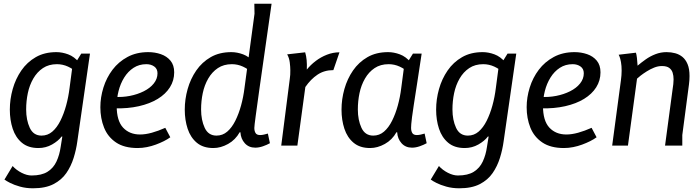

<svg xmlns="http://www.w3.org/2000/svg" viewBox="-20 -785 3775 1035"><path d="M418 -496H465L397 -24Q391 21 377 66Q363 111 337.5 148Q312 185 268.5 207.5Q225 230 158 230Q120 230 88 221Q56 212 34.5 201Q13 190 4 183L48 110Q68 132 96.5 146.5Q125 161 150 161Q204 161 236 141Q268 121 284.5 85.5Q301 50 307 7L316 -49H312Q294 -25 260.5 -6Q227 13 187 13Q132 13 98 -15.5Q64 -44 48.5 -91Q33 -138 33 -194Q33 -250 48.5 -305Q64 -360 95 -405Q126 -450 173 -477Q220 -504 284 -504Q315 -504 347.5 -492Q380 -480 407 -448V-385Q375 -413 346.5 -426Q318 -439 287 -439Q243 -439 211.5 -418Q180 -397 159.5 -361.5Q139 -326 130 -283Q121 -240 121 -195Q121 -138 140.5 -96Q160 -54 204 -54Q237 -54 262 -75.5Q287 -97 305.5 -134Q324 -171 336.5 -216.5Q349 -262 355 -311L369 -417Z M779 -504Q815 -504 847 -493Q879 -482 899 -458Q919 -434 919 -395Q919 -351 896 -314.5Q873 -278 830.5 -252Q788 -226 728.5 -212.5Q669 -199 597 -201V-263Q639 -260 680 -268Q721 -276 755 -293Q789 -310 809 -335Q829 -360 829 -390Q829 -414 811.5 -426.5Q794 -439 769 -439Q730 -439 700 -419.5Q670 -400 649.5 -367Q629 -334 619 -294Q609 -254 609 -214Q609 -134 643.5 -97Q678 -60 735 -60Q764 -60 798.5 -69.5Q833 -79 871 -96L898 -45Q883 -34 863 -24Q843 -14 820 -5.5Q797 3 772 8Q747 13 722 13Q650 13 605.5 -17Q561 -47 541 -97Q521 -147 521 -207Q521 -260 537.5 -313Q554 -366 586.5 -409Q619 -452 667.5 -478Q716 -504 779 -504Z M1352 -711 1351 -765H1444Q1425 -630 1408 -513Q1391 -396 1378.5 -306Q1366 -216 1358.5 -161Q1351 -106 1351 -95Q1351 -79 1357.5 -68Q1364 -57 1382 -57Q1392 -57 1403 -59.5Q1414 -62 1424 -65L1435 -13Q1419 -4 1397.5 3.5Q1376 11 1356 11Q1321 11 1299.5 -13Q1278 -37 1276 -72H1272Q1249 -31 1209.5 -9Q1170 13 1130 13Q1075 13 1041 -15.5Q1007 -44 991.5 -91Q976 -138 976 -194Q976 -250 991.5 -305Q1007 -360 1038 -405Q1069 -450 1116 -477Q1163 -504 1227 -504Q1258 -504 1290.5 -492Q1323 -480 1350 -448V-385Q1318 -413 1289.5 -426Q1261 -439 1230 -439Q1186 -439 1154.5 -418Q1123 -397 1102.5 -361.5Q1082 -326 1073 -283Q1064 -240 1064 -195Q1064 -138 1083.5 -96Q1103 -54 1147 -54Q1180 -54 1205 -75.5Q1230 -97 1248.5 -134Q1267 -171 1279.5 -216.5Q1292 -262 1298 -311Z M1625 -503Q1631 -483 1633 -461Q1635 -439 1634 -410Q1654 -435 1681.5 -456Q1709 -477 1742 -490Q1775 -503 1810 -503L1777 -407Q1728 -407 1691.5 -382.5Q1655 -358 1626 -316L1583 0H1496L1542 -359Q1544 -370 1544.5 -382Q1545 -394 1545 -406Q1545 -424 1542 -448.5Q1539 -473 1528 -492Z M2206 -496H2253Q2238 -396 2227.5 -328.5Q2217 -261 2210.5 -219Q2204 -177 2201 -153Q2198 -129 2197 -116.5Q2196 -104 2196 -96Q2196 -79 2202.5 -68Q2209 -57 2227 -57Q2237 -57 2248 -59.5Q2259 -62 2269 -65L2280 -13Q2264 -4 2242.5 3.5Q2221 11 2201 11Q2166 11 2144.5 -13Q2123 -37 2121 -72H2117Q2094 -31 2054.5 -9Q2015 13 1975 13Q1920 13 1886 -15.5Q1852 -44 1836.5 -91Q1821 -138 1821 -194Q1821 -250 1836.5 -305Q1852 -360 1883 -405Q1914 -450 1961 -477Q2008 -504 2072 -504Q2103 -504 2135.5 -492Q2168 -480 2195 -448V-385Q2163 -413 2134.5 -426Q2106 -439 2075 -439Q2031 -439 1999.5 -418Q1968 -397 1947.5 -361.5Q1927 -326 1918 -283Q1909 -240 1909 -195Q1909 -138 1928.5 -96Q1948 -54 1992 -54Q2025 -54 2050 -75.5Q2075 -97 2093.5 -134Q2112 -171 2124.5 -216.5Q2137 -262 2143 -311L2157 -417Z M2716 -496H2763L2695 -24Q2689 21 2675 66Q2661 111 2635.5 148Q2610 185 2566.5 207.5Q2523 230 2456 230Q2418 230 2386 221Q2354 212 2332.5 201Q2311 190 2302 183L2346 110Q2366 132 2394.5 146.5Q2423 161 2448 161Q2502 161 2534 141Q2566 121 2582.5 85.5Q2599 50 2605 7L2614 -49H2610Q2592 -25 2558.5 -6Q2525 13 2485 13Q2430 13 2396 -15.5Q2362 -44 2346.5 -91Q2331 -138 2331 -194Q2331 -250 2346.5 -305Q2362 -360 2393 -405Q2424 -450 2471 -477Q2518 -504 2582 -504Q2613 -504 2645.5 -492Q2678 -480 2705 -448V-385Q2673 -413 2644.5 -426Q2616 -439 2585 -439Q2541 -439 2509.5 -418Q2478 -397 2457.5 -361.5Q2437 -326 2428 -283Q2419 -240 2419 -195Q2419 -138 2438.5 -96Q2458 -54 2502 -54Q2535 -54 2560 -75.5Q2585 -97 2603.5 -134Q2622 -171 2634.5 -216.5Q2647 -262 2653 -311L2667 -417Z M3077 -504Q3113 -504 3145 -493Q3177 -482 3197 -458Q3217 -434 3217 -395Q3217 -351 3194 -314.5Q3171 -278 3128.5 -252Q3086 -226 3026.5 -212.5Q2967 -199 2895 -201V-263Q2937 -260 2978 -268Q3019 -276 3053 -293Q3087 -310 3107 -335Q3127 -360 3127 -390Q3127 -414 3109.5 -426.5Q3092 -439 3067 -439Q3028 -439 2998 -419.5Q2968 -400 2947.5 -367Q2927 -334 2917 -294Q2907 -254 2907 -214Q2907 -134 2941.5 -97Q2976 -60 3033 -60Q3062 -60 3096.5 -69.5Q3131 -79 3169 -96L3196 -45Q3181 -34 3161 -24Q3141 -14 3118 -5.5Q3095 3 3070 8Q3045 13 3020 13Q2948 13 2903.5 -17Q2859 -47 2839 -97Q2819 -147 2819 -207Q2819 -260 2835.5 -313Q2852 -366 2884.5 -409Q2917 -452 2965.5 -478Q3014 -504 3077 -504Z M3408 -501Q3411 -493 3413.5 -472.5Q3416 -452 3417 -431Q3437 -448 3461 -465Q3485 -482 3513.5 -493Q3542 -504 3573 -504Q3598 -504 3620 -498Q3642 -492 3659 -478Q3676 -464 3686.5 -439Q3697 -414 3697 -375Q3697 -354 3694 -330L3658 -57V0H3565L3606 -306Q3608 -318 3609.5 -331.5Q3611 -345 3611 -357Q3611 -377 3606 -393Q3601 -409 3587.5 -419Q3574 -429 3548 -429Q3527 -429 3506 -420.5Q3485 -412 3466 -400Q3447 -388 3433.5 -377.5Q3420 -367 3414 -361L3365 0H3280L3327 -351Q3329 -365 3330 -378.5Q3331 -392 3331 -404Q3331 -431 3327.5 -450Q3324 -469 3320 -479Q3316 -489 3315 -490Z"/></svg>

Font: Rosario Medium
Style: Italic
Weight: 500
Italic angle: -8.05°
Version: Version 1.201